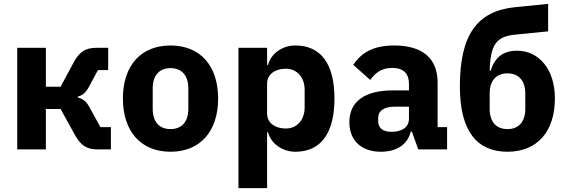

<svg xmlns="http://www.w3.org/2000/svg" viewBox="-20 -772 2923 992"><path d="M69 -525V0H217V-209H293L367 -75C397 -21 428 0 484 0H553V-115H499L440 -222C424 -251 405 -263 382 -268V-273C406 -279 423 -292 441 -326L486 -410H539V-525H478C422 -525 390 -504 362 -452L293 -324H217V-525Z M861 12C1015 12 1107 -94 1107 -263C1107 -432 1015 -537 861 -537C707 -537 615 -432 615 -263C615 -94 707 12 861 12ZM861 -105C803 -105 769 -143 769 -209V-316C769 -382 803 -420 861 -420C919 -420 953 -382 953 -316V-209C953 -143 919 -105 861 -105Z M1212 -525V200H1360V-88H1365C1380 -31 1438 12 1506 12C1639 12 1708 -85 1708 -263C1708 -441 1639 -537 1506 -537C1438 -537 1380 -495 1365 -437H1360V-525ZM1457 -108C1401 -108 1360 -137 1360 -185V-340C1360 -388 1401 -417 1457 -417C1513 -417 1554 -374 1554 -308V-217C1554 -151 1513 -108 1457 -108Z M2141 0H2290V-115H2241V-345C2241 -469 2165 -537 2017 -537C1907 -537 1847 -499 1805 -437L1893 -359C1916 -391 1947 -421 2006 -421C2068 -421 2093 -389 2093 -338V-305H2010C1871 -305 1785 -252 1785 -141C1785 -50 1843 12 1948 12C2028 12 2086 -24 2102 -92H2108ZM2003 -91C1959 -91 1934 -109 1934 -147V-162C1934 -200 1964 -221 2021 -221H2093V-159C2093 -111 2052 -91 2003 -91Z M2602 12C2756 12 2847 -93 2847 -263C2847 -417 2762 -510 2652 -510C2578 -510 2537 -475 2515 -407H2510C2514 -541 2543 -583 2641 -593L2812 -610V-752L2642 -735C2444 -715 2356 -591 2356 -325C2356 -91 2447 12 2602 12ZM2602 -105C2544 -105 2510 -143 2510 -209V-289C2510 -355 2544 -393 2602 -393C2660 -393 2694 -355 2694 -289V-209C2694 -143 2660 -105 2602 -105Z"/></svg>

Font: Braiins Sans
Style: Bold
Weight: 700
Designer: Mike Abbink, Paul van der Laan, Pieter van Rosmalen, Jiri Chlebus, Lubos Buracinsky
Foundry: Bold Monday, Sudetype
Version: Version 1.000;hotconv 1.0.109;makeotfexe 2.5.65596